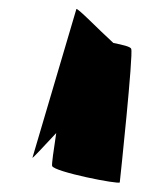

<svg xmlns="http://www.w3.org/2000/svg" viewBox="-20 -721 308 420"><path d="M51 -376C51 -374 73 -398 103 -430C97 -391 93 -362 94 -358C98 -345 241 -317 242 -322C243 -330 272 -604 267 -614C266 -619 248 -623 228 -627C196 -656 148 -706 147 -701Z"/></svg>

Font: Ampere
Style: UltCndIta
Weight: 400
Version: Version 1